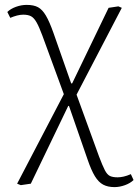

<svg xmlns="http://www.w3.org/2000/svg" viewBox="-20 -535 566 785"><path d="M448 230Q421 230 402 220Q383 210 368 185.5Q353 161 338 117L262 -102H259L106 216L65 222L50 216L241 -150L153 -390Q140 -425 129.5 -443.5Q119 -462 107 -468.5Q95 -475 75 -475Q63 -475 49.5 -471.5Q36 -468 22 -462L10 -486Q23 -499 45 -507Q67 -515 89 -515Q118 -515 135.5 -505.5Q153 -496 167.5 -471.5Q182 -447 198 -402L271 -194H275L424 -503L464 -509L478 -503L293 -148L385 105Q399 142 408.5 160.5Q418 179 429.5 184.5Q441 190 461 190Q472 190 485.5 187Q499 184 515 177L526 201Q513 214 491 222Q469 230 448 230Z"/></svg>

Font: Literata ExtraLight
Style: Regular
Weight: 250
Designer: Latin by Veronika Burian and Jose Scaglione. Greek by Irene Vlachou. Cyrillic by Vera Evstafieva.
Foundry: TypeTogether
Version: Version 3.103;gftools[0.9.29]